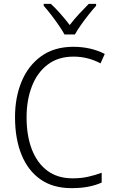

<svg xmlns="http://www.w3.org/2000/svg" viewBox="-20 -967 592 997"><path d="M362 -673Q282 -673 227.5 -631.5Q173 -590 145.5 -518.5Q118 -447 118 -358Q118 -262 145.5 -191Q173 -120 226 -80.5Q279 -41 357 -41Q402 -41 439 -49.5Q476 -58 508 -70V-19Q477 -5 438.5 2.5Q400 10 351 10Q256 10 191 -35Q126 -80 92 -163Q58 -246 58 -359Q58 -462 92.5 -544.5Q127 -627 194.5 -675.5Q262 -724 361 -724Q451 -724 524 -687L502 -638Q436 -673 362 -673ZM315 -788Q303 -810 284 -837.5Q265 -865 244.5 -891.5Q224 -918 207 -937V-947H244Q268 -925 294 -895.5Q320 -866 342 -837Q365 -867 390 -894Q415 -921 441 -947H479V-937Q461 -917 440 -890.5Q419 -864 400 -837Q381 -810 369 -788Z"/></svg>

Font: Noto Sans Myanmar SemiCondensed Light
Style: Regular
Weight: 300
Width: 4
Designer: Monotype Design Team
Foundry: Monotype Imaging Inc.
Version: Version 2.107; ttfautohint (v1.8.4.7-5d5b)